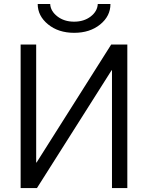

<svg xmlns="http://www.w3.org/2000/svg" viewBox="-20 -957 753 977"><path d="M85 0V-730.5H164.1V-129.9H166L545.9 -730.5H627.9V0H549.8V-599.6H547.9L168 0ZM171.9 -936.5H235.4Q237.3 -900.4 272 -873.5Q306.6 -846.7 356.9 -846.7Q407.2 -846.7 441.4 -873Q475.6 -899.4 477.5 -936.5H542Q542 -875 489.7 -832.5Q437.5 -790 357.4 -790Q277.3 -790 224.6 -833Q171.9 -876 171.9 -936.5Z"/></svg>

Font: GenEi M Gothic v2 Regular
Style: Regular
Weight: 400
Version: Version 2.0